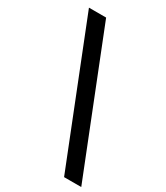

<svg xmlns="http://www.w3.org/2000/svg" viewBox="-210 -853 896 1036"><g transform="rotate(30 237.5 -334.5)"><path d="M475 95H368L27 -764H134Z"/></g></svg>

Font: Fustat SemiBold
Style: Regular
Weight: 600
Designer: Mohamed Gaber, Khaled Hosny, Laura Garcia Mut
Foundry: Kief Type Foundry, Alif Type Foundry, Hard Type Foundry
Version: Version 1.007